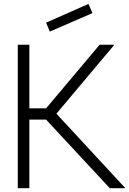

<svg xmlns="http://www.w3.org/2000/svg" viewBox="-20 -984 676 1004"><path d="M240.5 -819 221 -865.5 442.5 -963.5 463.5 -915.5ZM554 0 221 -358.5H133.5V0H73V-750H133.5V-417.5H221L501 -750H578L275 -389.5L635.5 0Z"/></svg>

Font: Russisch Sans Light
Style: Regular
Weight: 300
Designer: Michael Sharanda (font) & Cristiano Sobral (main changes)
Foundry: Michael Sharanda
Version: Version 2.00;September 8, 2020;FontCreator 13.0.0.2681 64-bi